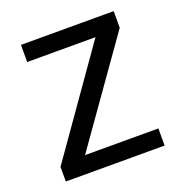

<svg xmlns="http://www.w3.org/2000/svg" viewBox="-103 -626 676 716"><g transform="rotate(-20 235.0 -268.0)"><path d="M431 0H39V-58L327 -468H56V-536H424V-470L140 -68H431Z"/></g></svg>

Font: Noto Sans Ugaritic
Style: Regular
Weight: 400
Designer: Monotype Design Team
Foundry: Monotype Imaging Inc.
Version: Version 2.001; ttfautohint (v1.8.4.7-5d5b)